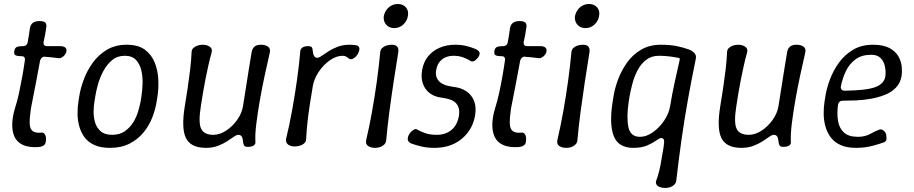

<svg xmlns="http://www.w3.org/2000/svg" viewBox="-20 -730 4558 957"><path d="M172 3Q123 6 93.5 -8Q64 -22 52 -49Q40 -76 41 -112Q42 -148 54 -188Q66 -225 75 -267Q84 -309 91.5 -351Q99 -393 104 -430Q105 -436 103.5 -440.5Q102 -445 98 -447.5Q94 -450 88 -450Q63 -450 56 -455.5Q49 -461 51 -474Q53 -489 61.5 -494.5Q70 -500 95 -500Q104 -500 110.5 -505.5Q117 -511 118 -520Q121 -537 124 -554.5Q127 -572 129 -589Q132 -607 143.5 -616Q155 -625 177 -625Q198 -625 206 -617Q214 -609 210 -589Q208 -572 204.5 -554.5Q201 -537 197 -520Q195 -500 214 -500Q231 -500 248 -500Q265 -500 281 -500Q295 -500 304 -494Q313 -488 311 -474Q309 -461 297 -450Q285 -439 272 -440Q256 -442 239 -444Q222 -446 205 -447Q197 -449 190 -443.5Q183 -438 180 -429Q170 -374 157.5 -309Q145 -244 134 -189Q127 -142 128 -114.5Q129 -87 143 -76.5Q157 -66 187 -69Q198 -71 205 -58Q212 -45 208 -22Q206 -10 196 -4Q186 2 172 3Z M761 -225Q755 -186 739.5 -145.5Q724 -105 696 -70.5Q668 -36 626.5 -14.5Q585 7 528 7Q482 7 451 -7Q420 -21 402 -45Q384 -69 375.5 -99Q367 -129 366.5 -161.5Q366 -194 371 -225L375 -250Q381 -289 397.5 -333.5Q414 -378 442.5 -417.5Q471 -457 513 -482Q555 -507 612 -507Q669 -507 702.5 -482Q736 -457 751.5 -417.5Q767 -378 769 -333.5Q771 -289 765 -250ZM685 -250Q689 -276 690.5 -310Q692 -344 685 -376.5Q678 -409 658.5 -430.5Q639 -452 602 -452Q565 -452 539 -430.5Q513 -409 495.5 -376.5Q478 -344 468.5 -310Q459 -276 455 -250L451 -225Q447 -203 446.5 -174.5Q446 -146 454 -119.5Q462 -93 482 -75.5Q502 -58 539 -58Q576 -58 601.5 -75.5Q627 -93 643.5 -119.5Q660 -146 668.5 -174.5Q677 -203 681 -225Z M1253 -25Q1255 -12 1245 -5Q1235 2 1214 2Q1201 2 1196.5 -5.5Q1192 -13 1191 -27Q1190 -42 1184.5 -50Q1179 -58 1168 -58Q1159 -58 1145 -48Q1131 -38 1111.5 -25.5Q1092 -13 1066 -3Q1040 7 1007 7Q931 7 907 -41.5Q883 -90 901 -200Q908 -242 915 -288.5Q922 -335 927.5 -381Q933 -427 935 -469Q935 -482 943 -490Q951 -498 963.5 -502.5Q976 -507 990 -507Q1005 -507 1016 -502.5Q1027 -498 1032.5 -490Q1038 -482 1035 -469Q1026 -438 1018.5 -403.5Q1011 -369 1004 -334.5Q997 -300 991.5 -266Q986 -232 981 -200Q968 -119 982.5 -88.5Q997 -58 1043 -58Q1075 -58 1106.5 -78.5Q1138 -99 1161.5 -131.5Q1185 -164 1191 -200Q1198 -242 1205 -288Q1212 -334 1219.5 -380Q1227 -426 1234 -468Q1237 -488 1248.5 -497.5Q1260 -507 1280 -507Q1303 -507 1316 -497.5Q1329 -488 1325 -469Q1313 -417 1299.5 -354.5Q1286 -292 1275 -229Q1264 -166 1257.5 -112.5Q1251 -59 1253 -25Z M1449 0Q1435 0 1424.5 -4.5Q1414 -9 1409 -17.5Q1404 -26 1406 -38Q1423 -108 1436.5 -183Q1450 -258 1460.5 -332.5Q1471 -407 1477 -477Q1479 -488 1489 -494Q1499 -500 1514 -500Q1529 -500 1533.5 -495Q1538 -490 1539 -476Q1540 -461 1545.5 -451.5Q1551 -442 1561 -442Q1570 -442 1584 -452Q1598 -462 1617.5 -474.5Q1637 -487 1663 -497Q1689 -507 1722 -507Q1730 -507 1737 -506.5Q1744 -506 1751 -505Q1765 -504 1770 -494Q1775 -484 1764 -462Q1760 -454 1752 -446.5Q1744 -439 1736 -436Q1728 -433 1723 -436Q1716 -441 1707.5 -446.5Q1699 -452 1688 -452Q1656 -452 1623.5 -429Q1591 -406 1568 -371Q1545 -336 1539 -300Q1532 -258 1525 -213.5Q1518 -169 1513 -124.5Q1508 -80 1506 -38Q1506 -26 1498 -17.5Q1490 -9 1477 -4.5Q1464 0 1449 0Z M1850 7Q1828 7 1814.5 -2.5Q1801 -12 1805 -31Q1821 -99 1834.5 -174.5Q1848 -250 1858.5 -326Q1869 -402 1875 -469Q1876 -482 1884 -490Q1892 -498 1904.5 -502.5Q1917 -507 1932 -507Q1952 -507 1960 -497.5Q1968 -488 1965 -468Q1954 -401 1942.5 -325.5Q1931 -250 1921 -174.5Q1911 -99 1905 -31Q1904 -19 1896 -10.5Q1888 -2 1876 2.5Q1864 7 1850 7ZM1945 -590Q1928 -590 1915.5 -598Q1903 -606 1897 -619.5Q1891 -633 1893 -650Q1897 -668 1907 -681.5Q1917 -695 1931.5 -702.5Q1946 -710 1963 -710Q1989 -710 2003.5 -693Q2018 -676 2013 -650Q2009 -625 1990 -607.5Q1971 -590 1945 -590Z M2146 7Q2109 7 2080 0Q2051 -7 2032 -14Q2019 -19 2014.5 -28Q2010 -37 2015 -52Q2019 -62 2027 -71Q2035 -80 2044 -84.5Q2053 -89 2060 -84Q2075 -75 2099 -66.5Q2123 -58 2157 -58Q2201 -58 2230.5 -82.5Q2260 -107 2268 -155Q2273 -192 2254.5 -214Q2236 -236 2183 -243Q2156 -246 2135.5 -257Q2115 -268 2102 -286Q2089 -304 2084 -327.5Q2079 -351 2084 -380Q2090 -419 2112.5 -447.5Q2135 -476 2170 -491.5Q2205 -507 2250 -507Q2280 -507 2305.5 -500.5Q2331 -494 2350 -486Q2362 -481 2368 -472.5Q2374 -464 2367 -450Q2362 -441 2354 -433.5Q2346 -426 2338 -424Q2330 -422 2324 -427Q2310 -436 2288.5 -444Q2267 -452 2240 -452Q2205 -452 2182 -433Q2159 -414 2154 -380Q2148 -348 2167.5 -326Q2187 -304 2240 -297Q2278 -293 2304.5 -275Q2331 -257 2343 -227Q2355 -197 2348 -155Q2336 -83 2281.5 -38Q2227 7 2146 7Z M2565 3Q2516 6 2486.5 -8Q2457 -22 2445 -49Q2433 -76 2434 -112Q2435 -148 2447 -188Q2459 -225 2468 -267Q2477 -309 2484.5 -351Q2492 -393 2497 -430Q2498 -436 2496.5 -440.5Q2495 -445 2491 -447.5Q2487 -450 2481 -450Q2456 -450 2449 -455.5Q2442 -461 2444 -474Q2446 -489 2454.5 -494.5Q2463 -500 2488 -500Q2497 -500 2503.5 -505.5Q2510 -511 2511 -520Q2514 -537 2517 -554.5Q2520 -572 2522 -589Q2525 -607 2536.5 -616Q2548 -625 2570 -625Q2591 -625 2599 -617Q2607 -609 2603 -589Q2601 -572 2597.5 -554.5Q2594 -537 2590 -520Q2588 -500 2607 -500Q2624 -500 2641 -500Q2658 -500 2674 -500Q2688 -500 2697 -494Q2706 -488 2704 -474Q2702 -461 2690 -450Q2678 -439 2665 -440Q2649 -442 2632 -444Q2615 -446 2598 -447Q2590 -449 2583 -443.5Q2576 -438 2573 -429Q2563 -374 2550.5 -309Q2538 -244 2527 -189Q2520 -142 2521 -114.5Q2522 -87 2536 -76.5Q2550 -66 2580 -69Q2591 -71 2598 -58Q2605 -45 2601 -22Q2599 -10 2589 -4Q2579 2 2565 3Z M2803 7Q2781 7 2767.5 -2.5Q2754 -12 2758 -31Q2774 -99 2787.5 -174.5Q2801 -250 2811.5 -326Q2822 -402 2828 -469Q2829 -482 2837 -490Q2845 -498 2857.5 -502.5Q2870 -507 2885 -507Q2905 -507 2913 -497.5Q2921 -488 2918 -468Q2907 -401 2895.5 -325.5Q2884 -250 2874 -174.5Q2864 -99 2858 -31Q2857 -19 2849 -10.5Q2841 -2 2829 2.5Q2817 7 2803 7ZM2898 -590Q2881 -590 2868.5 -598Q2856 -606 2850 -619.5Q2844 -633 2846 -650Q2850 -668 2860 -681.5Q2870 -695 2884.5 -702.5Q2899 -710 2916 -710Q2942 -710 2956.5 -693Q2971 -676 2966 -650Q2962 -625 2943 -607.5Q2924 -590 2898 -590Z M3137 7Q3061 7 3038.5 -53.5Q3016 -114 3034 -225L3038 -250Q3044 -289 3060.5 -333.5Q3077 -378 3105 -417.5Q3133 -457 3175 -482Q3217 -507 3274 -507Q3321 -507 3354 -500Q3387 -493 3415 -483Q3432 -476 3442 -464.5Q3452 -453 3448 -436Q3428 -340 3409.5 -237Q3391 -134 3376.5 -31Q3362 72 3351 169Q3350 181 3342 189.5Q3334 198 3322 202.5Q3310 207 3296 207Q3281 207 3269 202.5Q3257 198 3252 189.5Q3247 181 3251 170Q3265 132 3273 88Q3281 44 3287 7Q3292 -22 3289.5 -32Q3287 -42 3275 -42Q3268 -42 3251.5 -30Q3235 -18 3207 -5.5Q3179 7 3137 7ZM3170 -48Q3202 -48 3234.5 -71Q3267 -94 3290.5 -129Q3314 -164 3320 -200Q3329 -256 3342 -316Q3355 -376 3368 -433Q3369 -440 3364 -441Q3346 -445 3319.5 -448.5Q3293 -452 3265 -452Q3227 -452 3200.5 -431.5Q3174 -411 3157.5 -379Q3141 -347 3132 -312.5Q3123 -278 3118 -250L3114 -225Q3102 -147 3112 -97.5Q3122 -48 3170 -48Z M3922 -25Q3924 -12 3914 -5Q3904 2 3883 2Q3870 2 3865.5 -5.5Q3861 -13 3860 -27Q3859 -42 3853.5 -50Q3848 -58 3837 -58Q3828 -58 3814 -48Q3800 -38 3780.5 -25.5Q3761 -13 3735 -3Q3709 7 3676 7Q3600 7 3576 -41.5Q3552 -90 3570 -200Q3577 -242 3584 -288.5Q3591 -335 3596.5 -381Q3602 -427 3604 -469Q3604 -482 3612 -490Q3620 -498 3632.5 -502.5Q3645 -507 3659 -507Q3674 -507 3685 -502.5Q3696 -498 3701.5 -490Q3707 -482 3704 -469Q3695 -438 3687.5 -403.5Q3680 -369 3673 -334.5Q3666 -300 3660.5 -266Q3655 -232 3650 -200Q3637 -119 3651.5 -88.5Q3666 -58 3712 -58Q3744 -58 3775.5 -78.5Q3807 -99 3830.5 -131.5Q3854 -164 3860 -200Q3867 -242 3874 -288Q3881 -334 3888.5 -380Q3896 -426 3903 -468Q3906 -488 3917.5 -497.5Q3929 -507 3949 -507Q3972 -507 3985 -497.5Q3998 -488 3994 -469Q3982 -417 3968.5 -354.5Q3955 -292 3944 -229Q3933 -166 3926.5 -112.5Q3920 -59 3922 -25Z M4247 7Q4201 7 4170 -7Q4139 -21 4121 -45Q4103 -69 4094.5 -99Q4086 -129 4085.5 -161.5Q4085 -194 4090 -225L4094 -250Q4100 -289 4116.5 -333.5Q4133 -378 4161.5 -417.5Q4190 -457 4232 -482Q4274 -507 4331 -507Q4383 -507 4413.5 -490.5Q4444 -474 4458 -449Q4472 -424 4474.5 -398Q4477 -372 4474 -352Q4468 -316 4445.5 -293Q4423 -270 4390 -257Q4357 -244 4319.5 -237.5Q4282 -231 4245.5 -229.5Q4209 -228 4180 -228Q4170 -228 4164.5 -222.5Q4159 -217 4157 -208Q4151 -164 4157 -127.5Q4163 -91 4186.5 -69.5Q4210 -48 4257 -48Q4292 -48 4319.5 -63.5Q4347 -79 4363 -84Q4372 -87 4379.5 -82.5Q4387 -78 4392.5 -70Q4398 -62 4398 -52Q4400 -34 4396 -28.5Q4392 -23 4387 -21Q4369 -14 4330.5 -3.5Q4292 7 4247 7ZM4190 -278Q4297 -279 4342 -295.5Q4387 -312 4393 -350Q4396 -376 4390.5 -400.5Q4385 -425 4369 -441Q4353 -457 4322 -457Q4275 -457 4244.5 -434.5Q4214 -412 4196.5 -376Q4179 -340 4171 -298Q4170 -289 4175 -283.5Q4180 -278 4190 -278Z"/></svg>

Font: Winky Sans Light
Style: Italic
Weight: 300
Italic angle: -8.97852°
Designer: Simon Atzbach
Foundry: typofactur
Version: Version 1.205